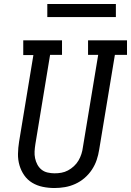

<svg xmlns="http://www.w3.org/2000/svg" viewBox="-20 -938 659 966"><path d="M254 8Q224 8 195 2Q166 -4 142 -18.5Q118 -33 102 -56Q86 -79 78 -106.5Q70 -134 70.5 -164Q71 -194 76 -225L148 -661H97V-735H292V-662H232L158 -213Q155 -194 154 -176.5Q153 -159 156.5 -142Q160 -125 168 -110Q176 -95 189 -84.5Q202 -74 219.5 -70Q237 -66 255 -66Q272 -66 289 -69Q306 -72 322 -80.5Q338 -89 352 -102Q366 -115 375 -130.5Q384 -146 389.5 -163Q395 -180 397 -197L474 -662H423V-735H619V-662H558L479 -185Q475 -159 466.5 -133.5Q458 -108 442.5 -84.5Q427 -61 405.5 -42.5Q384 -24 358.5 -12.5Q333 -1 306.5 3.5Q280 8 254 8ZM563 -852H218V-918H563Z"/></svg>

Font: Iosevka HT Extended
Style: Italic
Weight: 400
Width: 7
Italic angle: -9°
Monospace: yes
Designer: Belleve Invis
Foundry: Belleve Invis
Version: Version 32.3.0; ttfautohint (v1.8.4)